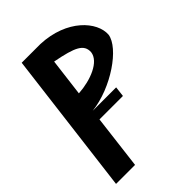

<svg xmlns="http://www.w3.org/2000/svg" viewBox="-238 -935 1042 1042"><g transform="rotate(-45 283.5 -413.5)"><path d="M126 -827 23 0H169L207 -311H387L394 -370H214C375 -388 554 -512 567 -601C574 -695 465 -819 270 -827ZM228 -490 255 -707C391 -681 436 -659 433 -601C425 -536 324 -496 228 -490Z"/></g></svg>

Font: Ny Stormning
Style: Kr
Weight: 400
Designer: Robert Jablonski, Mew Too
Foundry: Cannot Into Space Fonts
Version: Version 0.90